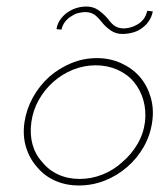

<svg xmlns="http://www.w3.org/2000/svg" viewBox="-20 -562 502 588"><path d="M55 -188Q49 -147 59.5 -112Q70 -77 93 -51Q115 -24 148 -9Q181 6 222 6Q263 6 301 -9Q339 -24 370 -51Q400 -77 420 -112Q440 -147 446 -188Q452 -228 441.5 -264Q431 -300 408 -327Q385 -353 351 -368.5Q317 -384 277 -384Q235 -384 198 -368.5Q161 -353 131 -327Q101 -300 81 -264Q61 -228 55 -188ZM76 -188Q81 -224 98.5 -255.5Q116 -287 143 -311Q170 -335 203.5 -348.5Q237 -362 273 -362Q309 -362 339.5 -348.5Q370 -335 390 -311Q410 -287 419 -255.5Q428 -224 424 -188Q419 -151 400.5 -120Q382 -89 355 -66Q328 -41 294 -27.5Q260 -14 224 -14Q188 -14 158.5 -27.5Q129 -41 109 -66Q88 -89 79.5 -120Q71 -151 76 -188ZM291 -495Q304 -479 319.5 -468.5Q335 -458 355 -458Q372 -458 389 -463Q406 -468 420 -480Q430 -488 437.5 -500Q445 -512 448 -527Q443 -528 439.5 -528Q436 -528 431 -529Q427 -512 418.5 -502Q410 -492 399 -486Q388 -480 377.5 -477.5Q367 -475 359 -475Q345 -475 334 -481Q323 -487 310 -505Q296 -521 280.5 -531.5Q265 -542 245 -542Q230 -542 216 -538Q202 -534 188 -525Q176 -517 166 -504Q156 -491 153 -473Q156 -472 160 -472Q164 -472 168 -471Q172 -487 181 -497.5Q190 -508 200 -513Q210 -520 221.5 -522.5Q233 -525 241 -525Q255 -525 266 -519Q277 -513 291 -495Z"/></svg>

Font: Josefin Slab ExtraLight
Style: Italic
Weight: 250
Italic angle: -12°
Designer: Santiago Orozco
Foundry: Typemade
Version: Version 2.100